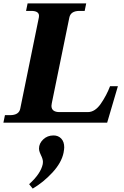

<svg xmlns="http://www.w3.org/2000/svg" viewBox="-41 -720 726 1127"><path d="M-12 -44H17Q71 -44 78 -83L187 -617Q188 -621 188 -627Q188 -656 142 -656H112L121 -700H465L456 -656H426Q374 -656 366 -617L263 -114Q261 -102 261 -99Q261 -62 309 -62H474Q517 -62 551 -111.5Q585 -161 605 -214H651L588 0H-21ZM130 361Q198 300 210 243Q211 238 211 230Q211 214 199 190Q198 188 193 176Q188 164 188 152Q188 122 212.5 98.5Q237 75 273 75Q301 75 318.5 93.5Q336 112 336 145Q336 155 332 177Q320 235 267 292.5Q214 350 151 387Z"/></svg>

Font: Taviraj
Style: Bold Italic
Weight: 700
Italic angle: -12°
Designer: Katatrad Team
Foundry: CadsonDemak
Version: Version 1.001